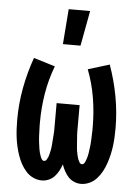

<svg xmlns="http://www.w3.org/2000/svg" viewBox="-54 -798 608 848"><g transform="rotate(5 250.0 -374.0)"><path d="M337 8Q321 8 306 1.5Q291 -5 280.5 -16.5Q270 -28 262.5 -42Q255 -56 250 -71Q245 -56 237.5 -42Q230 -28 219.5 -16.5Q209 -5 194 1.5Q179 8 163 8Q144 8 125.5 -0.5Q107 -9 93.5 -24Q80 -39 70.5 -56.5Q61 -74 54.5 -93Q48 -112 43.5 -131.5Q39 -151 36.5 -170.5Q34 -190 33 -210Q32 -230 32 -250Q32 -321 45 -391Q58 -461 82 -528L177 -499Q154 -439 143.5 -375.5Q133 -312 133 -248Q133 -241 133 -233.5Q133 -226 133.5 -218.5Q134 -211 134 -203.5Q134 -196 134.5 -188.5Q135 -181 135.5 -173.5Q136 -166 137 -158.5Q138 -151 139 -144Q140 -137 141 -129.5Q142 -122 144 -115Q146 -108 148.5 -100.5Q151 -93 155 -86Q159 -79 166 -79Q173 -79 177 -85.5Q181 -92 183.5 -98Q186 -104 187.5 -111Q189 -118 190.5 -124.5Q192 -131 193 -138Q194 -145 194.5 -151.5Q195 -158 195.5 -165Q196 -172 196.5 -178.5Q197 -185 197.5 -192Q198 -199 198.5 -205.5Q199 -212 199 -219Q199 -226 199 -233Q199 -240 199 -246.5Q199 -253 199 -260V-338H301V-260Q301 -253 301 -246.5Q301 -240 301 -233Q301 -226 301 -219Q301 -212 301.5 -205.5Q302 -199 302.5 -192Q303 -185 303.5 -178.5Q304 -172 304.5 -165Q305 -158 305.5 -151.5Q306 -145 307 -138Q308 -131 309.5 -124.5Q311 -118 312.5 -111Q314 -104 316.5 -98Q319 -92 323 -85.5Q327 -79 334 -79Q341 -79 345 -86Q349 -93 351.5 -100.5Q354 -108 356 -115Q358 -122 359 -129.5Q360 -137 361 -144Q362 -151 363 -158.5Q364 -166 364.5 -173.5Q365 -181 365.5 -188.5Q366 -196 366 -203.5Q366 -211 366.5 -218.5Q367 -226 367 -233.5Q367 -241 367 -248Q367 -312 356.5 -375.5Q346 -439 323 -499L418 -528Q442 -461 455 -391Q468 -321 468 -250Q468 -230 467 -210Q466 -190 463.5 -170.5Q461 -151 456.5 -131.5Q452 -112 445.5 -93Q439 -74 429.5 -56.5Q420 -39 406.5 -24Q393 -9 374.5 -0.5Q356 8 337 8ZM204 -600 216 -756H311L282 -600Z"/></g></svg>

Font: Iosevka Curly Slab
Style: Bold
Weight: 700
Monospace: yes
Designer: Belleve Invis
Foundry: Belleve Invis
Version: Version 22.1.2; ttfautohint (v1.8.4)